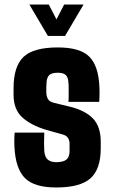

<svg xmlns="http://www.w3.org/2000/svg" viewBox="-20 -820 506 850"><path d="M229 10Q132 10 90.5 -31.5Q49 -73 44 -168Q43 -185 43.5 -206.5Q44 -228 45 -233H176Q174 -177 176 -152Q178 -125 191.5 -113.5Q205 -102 229 -102Q260 -102 274 -113.5Q288 -125 288 -152V-184Q288 -199 280.5 -210Q273 -221 256 -225L185 -245Q118 -265 79 -300Q40 -335 40 -401V-429Q40 -526 84 -568Q128 -610 236 -610Q334 -610 375 -569.5Q416 -529 420 -436Q421 -420 420.5 -397Q420 -374 419 -369H283Q284 -378 284 -395.5Q284 -413 284 -429.5Q284 -446 283 -453Q282 -477 271.5 -487.5Q261 -498 236 -498Q209 -498 198 -487.5Q187 -477 186 -453Q185 -442 185 -433.5Q185 -425 185 -414Q185 -395 192 -382Q199 -369 222 -364L284 -349Q354 -333 390 -297Q426 -261 426 -192V-164Q426 -71 380.5 -30.5Q335 10 229 10ZM110 -800H196L230 -734L264 -800H350L268 -661H192Z"/></svg>

Font: Big Shoulders Display Black
Style: Regular
Weight: 900
Designer: Patric King
Foundry: XO Type Co
Version: Version 1.000; ttfautohint (v1.8.2)